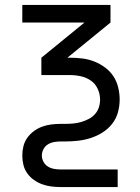

<svg xmlns="http://www.w3.org/2000/svg" viewBox="-20 -540 565 775"><path d="M455 215H224Q205 215 186 212.5Q167 210 149.5 203.5Q132 197 116.5 186Q101 175 90 159.5Q79 144 74.5 125.5Q70 107 70 88Q70 69 74.5 50.5Q79 32 90 16.5Q101 1 116.5 -10.5Q132 -22 149.5 -28.5Q167 -35 186 -37.5Q205 -40 224 -40H243Q259 -40 275.5 -41.5Q292 -43 307.5 -47.5Q323 -52 337.5 -59.5Q352 -67 363 -79Q374 -91 379 -106.5Q384 -122 384 -138Q384 -160 374.5 -181Q365 -202 347 -214.5Q329 -227 307 -232Q285 -237 262 -237H147V-307L321 -449H70V-520H426V-449L252 -307H263Q287 -307 312 -304Q337 -301 360 -292Q383 -283 403.5 -268Q424 -253 437.5 -232.5Q451 -212 457 -187.5Q463 -163 463 -138Q463 -112 456 -86.5Q449 -61 432.5 -40Q416 -19 393.5 -5Q371 9 346.5 17Q322 25 295.5 28Q269 31 243 31H224Q211 31 197.5 33.5Q184 36 173 43Q162 50 155.5 62Q149 74 149 88Q149 101 155.5 113Q162 125 173 132Q184 139 197.5 141.5Q211 144 224 144H455Z"/></svg>

Font: Iosevka Pride
Style: Regular
Weight: 400
Monospace: yes
Designer: Belleve Invis
Foundry: Belleve Invis
Version: Version 30.3.1; ttfautohint (v1.8.4)